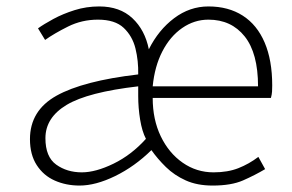

<svg xmlns="http://www.w3.org/2000/svg" viewBox="-20 -563 906 596"><path d="M227 13Q185 13 150 -2.5Q115 -18 94 -50.5Q73 -83 73 -131Q73 -220 155.5 -266Q238 -312 409 -332Q410 -374 400.5 -412.5Q391 -451 364 -476.5Q337 -502 284 -502Q234 -502 191 -480.5Q148 -459 120 -439L98 -475Q116 -488 145.5 -504Q175 -520 211.5 -531.5Q248 -543 288 -543Q352 -543 391 -506.5Q430 -470 442 -410Q472 -470 520.5 -506.5Q569 -543 627 -543Q689 -543 733.5 -514.5Q778 -486 801.5 -431Q825 -376 825 -298Q825 -288 824.5 -279Q824 -270 821 -259H454Q454 -192 479 -140Q504 -88 547 -58Q590 -28 643 -28Q687 -28 720 -41Q753 -54 782 -76L803 -38Q771 -19 734.5 -3Q698 13 640 13Q592 13 556.5 -3Q521 -19 495 -44.5Q469 -70 450 -97Q398 -46 337.5 -16.5Q277 13 227 13ZM234 -28Q277 -28 332.5 -55Q388 -82 433 -132Q421 -155 415 -191.5Q409 -228 409 -265V-295Q253 -277 187 -237.5Q121 -198 121 -134Q121 -76 154.5 -52Q188 -28 234 -28ZM454 -295H781Q781 -398 739.5 -450Q698 -502 627 -502Q583 -502 545.5 -476Q508 -450 484 -403.5Q460 -357 454 -295Z"/></svg>

Font: Noto Sans KR ExtraLight
Style: Regular
Weight: 250
Designer: Ryoko NISHIZUKA  (kana, bopomofo & ideographs); Paul D. Hunt (Latin, Greek & Cyrillic); Sandoll Communications , Soo-you
Foundry: Adobe
Version: Version 2.004-H2;hotconv 1.0.118;makeotfexe 2.5.65603